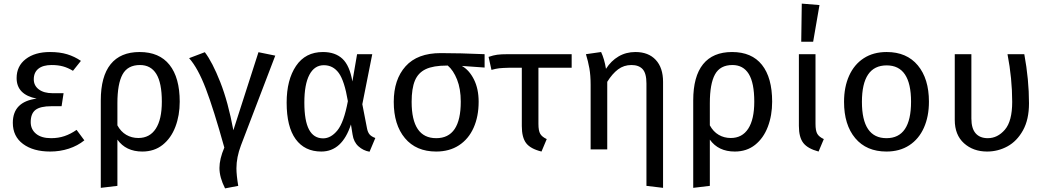

<svg xmlns="http://www.w3.org/2000/svg" viewBox="-20 -827 5787 1063"><path d="M428 -490 384 -435Q356 -452 328.5 -459.5Q301 -467 266 -467Q218 -467 192.5 -446.5Q167 -426 167 -388Q167 -353 195 -332Q223 -311 271 -311H332L321 -239H265Q203 -239 176.5 -218.5Q150 -198 150 -151Q150 -111 179.5 -86.5Q209 -62 263 -62Q303 -62 337 -73.5Q371 -85 404 -108L447 -50Q410 -20 361 -4Q312 12 258 12Q164 12 107.5 -30Q51 -72 51 -147Q51 -264 183 -281Q72 -303 72 -395Q72 -461 122.5 -500Q173 -539 257 -539Q311 -539 352 -526.5Q393 -514 428 -490Z M975 -264Q975 -188 951 -125Q927 -62 880.5 -25Q834 12 768 12Q677 12 630 -54V202L538 213V-271Q538 -404 592.5 -471.5Q647 -539 753 -539Q862 -539 918.5 -468Q975 -397 975 -264ZM876 -264Q876 -368 845.5 -417.5Q815 -467 755 -467Q687 -467 658.5 -415Q630 -363 630 -256V-133Q649 -98 679 -80.5Q709 -63 746 -63Q809 -63 842.5 -114.5Q876 -166 876 -264Z M1272 -106 1411 -538 1504 -519 1314 -22Q1289 44 1289 105Q1289 142 1299 202L1226 216Q1195 155 1195 103Q1195 53 1222 -10Q1163 -222 1119.5 -336Q1076 -450 1027 -505L1114 -538Q1156 -483 1199.5 -372.5Q1243 -262 1272 -106Z M1931 -376 1957 -527H2041L1986 -250L2012 -116Q2016 -95 2026 -83Q2036 -71 2058 -63L2026 13Q1991 7 1964.5 -17Q1938 -41 1932 -82L1923 -138Q1874 12 1759 12Q1667 12 1617 -56.5Q1567 -125 1567 -259Q1567 -385 1619 -462Q1671 -539 1768 -539Q1836 -539 1876 -501.5Q1916 -464 1931 -376ZM1665 -259Q1665 -158 1691 -109.5Q1717 -61 1769 -61Q1812 -61 1848 -105Q1884 -149 1906 -267Q1887 -380 1855.5 -423Q1824 -466 1773 -466Q1721 -466 1693 -413Q1665 -360 1665 -259Z M2663 -453 2537 -462Q2578 -439 2604 -387Q2630 -335 2630 -264Q2630 -182 2602 -119.5Q2574 -57 2521 -22.5Q2468 12 2395 12Q2284 12 2222 -62Q2160 -136 2160 -263Q2160 -387 2225.5 -460Q2291 -533 2420 -533Q2527 -533 2663 -527ZM2531 -264Q2531 -335 2510.5 -386.5Q2490 -438 2459 -464H2454Q2379 -464 2337 -444Q2295 -424 2277 -380.5Q2259 -337 2259 -263Q2259 -62 2395 -62Q2531 -62 2531 -264Z M2961 -452V-141Q2961 -103 2971 -86Q2981 -69 3007 -57L2978 12Q2917 -3 2893 -34.5Q2869 -66 2869 -129V-452H2800Q2761 -451 2743.5 -449Q2726 -447 2701 -440L2685 -512Q2711 -521 2732.5 -524Q2754 -527 2792 -527H3145V-452Z M3651 -374V213L3559 202V-365Q3559 -421 3538 -444Q3517 -467 3476 -467Q3434 -467 3402 -443Q3370 -419 3342 -374V0H3250V-357Q3250 -410 3243 -449Q3236 -488 3224 -527L3308 -539Q3326 -501 3335 -446Q3363 -490 3404.5 -514.5Q3446 -539 3498 -539Q3570 -539 3610.5 -495.5Q3651 -452 3651 -374Z M4255 -264Q4255 -188 4231 -125Q4207 -62 4160.5 -25Q4114 12 4048 12Q3957 12 3910 -54V202L3818 213V-271Q3818 -404 3872.5 -471.5Q3927 -539 4033 -539Q4142 -539 4198.5 -468Q4255 -397 4255 -264ZM4156 -264Q4156 -368 4125.5 -417.5Q4095 -467 4035 -467Q3967 -467 3938.5 -415Q3910 -363 3910 -256V-133Q3929 -98 3959 -80.5Q3989 -63 4026 -63Q4089 -63 4122.5 -114.5Q4156 -166 4156 -264Z M4495 -141Q4495 -103 4505 -86Q4515 -69 4541 -57L4512 12Q4452 -4 4427.5 -35.5Q4403 -67 4403 -130V-527H4495ZM4517 -799 4482 -596H4416L4419 -807Z M5123 -264Q5123 -182 5095 -119.5Q5067 -57 5014 -22.5Q4961 12 4888 12Q4777 12 4715 -62Q4653 -136 4653 -263Q4653 -345 4681 -407.5Q4709 -470 4762 -504.5Q4815 -539 4889 -539Q5000 -539 5061.5 -465Q5123 -391 5123 -264ZM4752 -263Q4752 -62 4888 -62Q5024 -62 5024 -264Q5024 -465 4889 -465Q4752 -465 4752 -263Z M5677 -255Q5677 -165 5643.5 -105Q5610 -45 5557.5 -16.5Q5505 12 5445 12Q5368 12 5317 -34Q5266 -80 5266 -163V-527H5358V-171Q5358 -116 5381.5 -89Q5405 -62 5449 -62Q5503 -62 5543.5 -109Q5584 -156 5584 -263Q5584 -392 5558 -527H5651Q5677 -386 5677 -255Z"/></svg>

Font: Fira GO
Style: Regular
Weight: 400
Designer: Carrois Corporate
Foundry: Carrois Corporate GbR
Version: Version 0.300